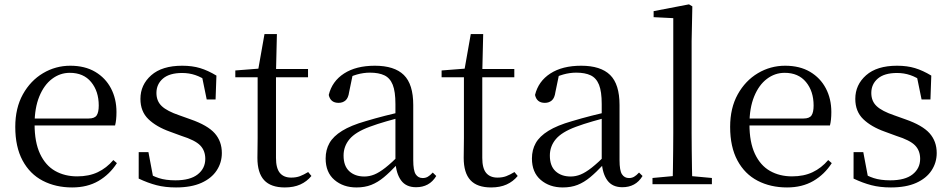

<svg xmlns="http://www.w3.org/2000/svg" viewBox="-20 -825 4262 860"><path d="M303.3 14.6Q229.5 14.6 171.6 -15.4Q113.7 -45.5 81.1 -106.2Q48.4 -167 48.4 -256.8Q48.4 -341.1 82.5 -402.5Q116.6 -463.8 172.8 -497.2Q229 -530.6 294.9 -530.6Q360.2 -530.6 406.4 -503.3Q452.6 -475.9 477.1 -429.2Q501.7 -382.4 501.7 -323.2Q501.7 -286.8 495.4 -262.9H86.6V-294.2H377.3Q403.6 -294.2 413 -308.2Q422.3 -322.1 422.3 -352.3Q422.3 -416.2 388.2 -457.5Q354.2 -498.8 292.6 -498.8Q248.8 -498.8 213 -471.6Q177.1 -444.5 156 -392.8Q134.9 -341.2 134.9 -268.7Q134.9 -188 159.4 -135.9Q183.9 -83.8 226.9 -59.4Q270 -35 325.5 -35Q378.5 -35 417.8 -53.7Q457.2 -72.3 487.7 -108.1L503.6 -94.3Q471 -43.5 421 -14.4Q371 14.6 303.3 14.6Z M768.4 14.6Q719.9 14.6 681 4.5Q642.1 -5.6 601.2 -25.1L601.3 -143.7H644.8L668.5 -18.1L631.9 -20.3V-56.3Q660.4 -37.5 691.2 -27.4Q721.9 -17.3 765.7 -17.3Q832.2 -17.3 865.8 -44.1Q899.5 -70.9 899.5 -113.5Q899.5 -150.2 876.8 -173.6Q854.2 -197 792.6 -216.4L740.9 -235.4Q680.2 -257 644.6 -291.4Q609 -325.9 609 -382Q609 -445.2 657.4 -487.9Q705.8 -530.6 796.1 -530.6Q841.4 -530.6 876.5 -519.9Q911.7 -509.2 949.4 -486.4L945.6 -379.4H905.9L882.1 -495.5L913.5 -490.1V-457.8Q882.7 -479.4 854.9 -488.7Q827.2 -498.1 796.1 -498.1Q739.1 -498.1 709.9 -473.1Q680.7 -448 680.7 -408.5Q680.7 -372 704.7 -349.5Q728.6 -327 783.5 -308.4L833.8 -290.4Q909.6 -264 941.7 -228.1Q973.7 -192.1 973.7 -139.6Q973.7 -96.6 950.5 -61.4Q927.3 -26.2 881.9 -5.8Q836.5 14.6 768.4 14.6Z M1174.9 -478.9V-516H1359.7V-478.9ZM1255.8 14.6Q1193.2 14.6 1163.1 -18Q1133 -50.7 1133 -117.7Q1133 -142.1 1133.5 -161.1Q1134 -180.1 1134 -207.1V-478.9H1034V-509.4L1154.6 -518.8L1135 -504.4L1164.7 -672.5H1220.3L1216.2 -500.6V-489V-117.5Q1216.2 -71.2 1233.7 -50.3Q1251.2 -29.5 1284.3 -29.5Q1306.5 -29.5 1323.5 -35.9Q1340.4 -42.3 1360.4 -54.4L1374.9 -36.8Q1354.4 -11.8 1325 1.4Q1295.6 14.6 1255.8 14.6Z M1576.7 14.6Q1517.5 14.6 1478.1 -19.1Q1438.6 -52.8 1438.6 -115.1Q1438.6 -153.9 1455.8 -184.3Q1472.9 -214.6 1512.4 -239Q1551.9 -263.5 1617.9 -282.3Q1659.8 -294.9 1705.8 -306.7Q1751.8 -318.5 1791.8 -327.7V-303.3Q1751.8 -293.3 1710.7 -281.5Q1669.6 -269.7 1635.6 -257Q1572.3 -233.6 1545.6 -201.7Q1518.9 -169.7 1518.9 -128.2Q1518.9 -81.6 1544.5 -58Q1570.2 -34.4 1612.1 -34.4Q1634.6 -34.4 1656.6 -43.3Q1678.6 -52.2 1706.7 -74.2Q1734.7 -96.3 1772.8 -134.4L1781.5 -87.1H1757.9Q1726.7 -53.7 1699.5 -31.1Q1672.2 -8.4 1643.1 3.1Q1614 14.6 1576.7 14.6ZM1843.8 13.6Q1799.1 13.6 1776.8 -16.6Q1754.5 -46.7 1751.2 -99.7V-103.3V-359Q1751.2 -415 1739.1 -445.3Q1726.9 -475.6 1701.7 -487.6Q1676.6 -499.6 1637 -499.6Q1608.3 -499.6 1579.1 -491.4Q1549.9 -483.2 1516.7 -464.7L1560.2 -491.9L1543.8 -412.7Q1540.2 -386 1527.7 -375.2Q1515.1 -364.3 1496.4 -364.3Q1460.2 -364.3 1452.5 -399.7Q1467.4 -461 1521.1 -495.8Q1574.8 -530.6 1659.2 -530.6Q1746.5 -530.6 1788.8 -489.2Q1831 -447.8 1831 -354.6V-107.7Q1831 -60.8 1842.1 -44.2Q1853.1 -27.5 1873.4 -27.5Q1886 -27.5 1896 -33.2Q1906 -38.8 1918.4 -52.1L1934.1 -36.7Q1918.2 -10.7 1895.6 1.4Q1873 13.6 1843.8 13.6Z M2098.9 -478.9V-516H2283.7V-478.9ZM2179.8 14.6Q2117.2 14.6 2087.1 -18Q2057 -50.7 2057 -117.7Q2057 -142.1 2057.5 -161.1Q2058 -180.1 2058 -207.1V-478.9H1958V-509.4L2078.6 -518.8L2059 -504.4L2088.7 -672.5H2144.3L2140.2 -500.6V-489V-117.5Q2140.2 -71.2 2157.7 -50.3Q2175.2 -29.5 2208.3 -29.5Q2230.5 -29.5 2247.5 -35.9Q2264.4 -42.3 2284.4 -54.4L2298.9 -36.8Q2278.4 -11.8 2249 1.4Q2219.6 14.6 2179.8 14.6Z M2500.7 14.6Q2441.5 14.6 2402.1 -19.1Q2362.6 -52.8 2362.6 -115.1Q2362.6 -153.9 2379.8 -184.3Q2396.9 -214.6 2436.4 -239Q2475.9 -263.5 2541.9 -282.3Q2583.8 -294.9 2629.8 -306.7Q2675.8 -318.5 2715.8 -327.7V-303.3Q2675.8 -293.3 2634.7 -281.5Q2593.6 -269.7 2559.6 -257Q2496.3 -233.6 2469.6 -201.7Q2442.9 -169.7 2442.9 -128.2Q2442.9 -81.6 2468.5 -58Q2494.2 -34.4 2536.1 -34.4Q2558.6 -34.4 2580.6 -43.3Q2602.6 -52.2 2630.7 -74.2Q2658.7 -96.3 2696.8 -134.4L2705.5 -87.1H2681.9Q2650.7 -53.7 2623.5 -31.1Q2596.2 -8.4 2567.1 3.1Q2538 14.6 2500.7 14.6ZM2767.8 13.6Q2723.1 13.6 2700.8 -16.6Q2678.5 -46.7 2675.2 -99.7V-103.3V-359Q2675.2 -415 2663.1 -445.3Q2650.9 -475.6 2625.7 -487.6Q2600.6 -499.6 2561 -499.6Q2532.3 -499.6 2503.1 -491.4Q2473.9 -483.2 2440.7 -464.7L2484.2 -491.9L2467.8 -412.7Q2464.2 -386 2451.7 -375.2Q2439.1 -364.3 2420.4 -364.3Q2384.2 -364.3 2376.5 -399.7Q2391.4 -461 2445.1 -495.8Q2498.8 -530.6 2583.2 -530.6Q2670.5 -530.6 2712.8 -489.2Q2755 -447.8 2755 -354.6V-107.7Q2755 -60.8 2766.1 -44.2Q2777.1 -27.5 2797.4 -27.5Q2810 -27.5 2820 -33.2Q2830 -38.8 2842.4 -52.1L2858.1 -36.7Q2842.2 -10.7 2819.6 1.4Q2797 13.6 2767.8 13.6Z M2902.6 0V-27.8L3019.5 -38.6H3051.1L3168.7 -27.8V0ZM2992.7 0Q2993.7 -31.5 2994.2 -70.8Q2994.7 -110.1 2995.2 -151.5Q2995.7 -192.9 2995.7 -228.5V-743.7L2907.7 -748.1V-775.1L3066.1 -805.5L3081.1 -796.5L3077.9 -641V-228.5Q3077.9 -192.9 3078.4 -151.5Q3078.9 -110.1 3079.5 -70.8Q3080.1 -31.5 3081.1 0Z M3505.3 14.6Q3431.5 14.6 3373.6 -15.4Q3315.7 -45.5 3283.1 -106.2Q3250.4 -167 3250.4 -256.8Q3250.4 -341.1 3284.5 -402.5Q3318.6 -463.8 3374.8 -497.2Q3431 -530.6 3496.9 -530.6Q3562.2 -530.6 3608.4 -503.3Q3654.6 -475.9 3679.1 -429.2Q3703.7 -382.4 3703.7 -323.2Q3703.7 -286.8 3697.4 -262.9H3288.6V-294.2H3579.3Q3605.6 -294.2 3615 -308.2Q3624.3 -322.1 3624.3 -352.3Q3624.3 -416.2 3590.2 -457.5Q3556.2 -498.8 3494.6 -498.8Q3450.8 -498.8 3415 -471.6Q3379.1 -444.5 3358 -392.8Q3336.9 -341.2 3336.9 -268.7Q3336.9 -188 3361.4 -135.9Q3385.9 -83.8 3428.9 -59.4Q3472 -35 3527.5 -35Q3580.5 -35 3619.8 -53.7Q3659.2 -72.3 3689.7 -108.1L3705.6 -94.3Q3673 -43.5 3623 -14.4Q3573 14.6 3505.3 14.6Z M3970.4 14.6Q3921.9 14.6 3883 4.5Q3844.1 -5.6 3803.2 -25.1L3803.3 -143.7H3846.8L3870.5 -18.1L3833.9 -20.3V-56.3Q3862.4 -37.5 3893.2 -27.4Q3923.9 -17.3 3967.7 -17.3Q4034.2 -17.3 4067.8 -44.1Q4101.5 -70.9 4101.5 -113.5Q4101.5 -150.2 4078.8 -173.6Q4056.2 -197 3994.6 -216.4L3942.9 -235.4Q3882.2 -257 3846.6 -291.4Q3811 -325.9 3811 -382Q3811 -445.2 3859.4 -487.9Q3907.8 -530.6 3998.1 -530.6Q4043.4 -530.6 4078.5 -519.9Q4113.7 -509.2 4151.4 -486.4L4147.6 -379.4H4107.9L4084.1 -495.5L4115.5 -490.1V-457.8Q4084.7 -479.4 4056.9 -488.7Q4029.2 -498.1 3998.1 -498.1Q3941.1 -498.1 3911.9 -473.1Q3882.7 -448 3882.7 -408.5Q3882.7 -372 3906.7 -349.5Q3930.6 -327 3985.5 -308.4L4035.8 -290.4Q4111.6 -264 4143.7 -228.1Q4175.7 -192.1 4175.7 -139.6Q4175.7 -96.6 4152.5 -61.4Q4129.3 -26.2 4083.9 -5.8Q4038.5 14.6 3970.4 14.6Z"/></svg>

Font: Noto Serif TC
Style: Regular
Weight: 200
Designer: Ryoko NISHIZUKA 西塚涼子 (kana & ideographs); Frank Grießhammer (Latin, Greek & Cyrillic); Wenlong ZHANG 张文龙 (bopomofo); San
Foundry: Adobe
Version: Version 2.001;hotconv 1.1.0;makeotfexe 2.6.0